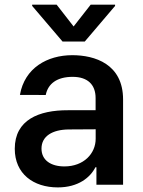

<svg xmlns="http://www.w3.org/2000/svg" viewBox="-20 -788 612 819"><path d="M226.6 11.4C314.6 11.4 365.4 -31.6 387.1 -74.6H391.3V0H505V-363.6C505 -515.3 383.9 -552.6 288.4 -552.6C181.8 -552.6 84.9 -498.2 65 -383.2L175.1 -382.8C184.7 -430.8 222.7 -460.2 289.8 -460.2C353.7 -460.2 387.8 -427.2 387.8 -369.7V-317.8H269.5C146 -318.2 43 -277 43 -153.4C43 -46.5 122.5 11.4 226.6 11.4ZM117.2 -762.8 246.8 -610.8H341.6L470.9 -762.8V-768.1H366.8L294 -675.1L221.6 -768.1H117.2ZM157 -154.1C157 -207 203.1 -235.1 273.1 -235.8L388.1 -236.5V-196C388.1 -133.5 337.7 -78.1 254.6 -78.1C197.8 -78.1 157 -104 157 -154.1Z"/></svg>

Font: Magic Ui Pro Semi Bold
Style: Regular
Weight: 600
Designer: Stefan Endress, Andreas Faust
Version: Version 1.000;FEAKit 1.0